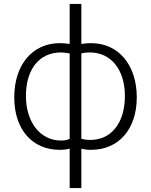

<svg xmlns="http://www.w3.org/2000/svg" viewBox="-20 -750 763 970"><path d="M282 7C300 7 317 5 332 1V200H391V1C406 5 422 7 440 7C580 7 671 -98 671 -258C671 -422 579 -532 440 -532C426 -532 410 -531 391 -528V-730H332V-528C311 -531 296 -532 282 -532C144 -532 52 -423 52 -258C52 -97 142 7 282 7ZM288 -485C302 -485 316 -483 332 -480V-49C321 -43 307 -40 288 -40C184 -40 111 -132 111 -265C111 -401 179 -485 288 -485ZM391 -480C406 -484 418 -485 434 -485C541 -485 611 -398 611 -265C611 -130 543 -43 436 -43C420 -43 405 -45 391 -49Z"/></svg>

Font: Repo Light
Style: Regular
Weight: 300
Designer: Stefan Peev
Foundry: Context Ltd
Version: Version 001.502